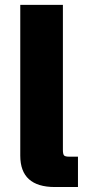

<svg xmlns="http://www.w3.org/2000/svg" viewBox="-20 -752 352 772"><path d="M200.7 0Q61.5 0 61.5 -126V-732.4H232.9V-149.4Q232.9 -132.8 237.3 -127.4Q241.7 -122.1 257.3 -122.1H293.5V0Z"/></svg>

Font: Schibsted Grotesk ExtraBold
Style: Regular
Weight: 800
Designer: Bakken & Baeck AS, Henrik Kongsvoll
Foundry: Schibsted ASA
Version: Version 1.100; ttfautohint (v1.8.4.7-5d5b);gftools[0.9.25]